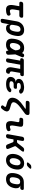

<svg xmlns="http://www.w3.org/2000/svg" viewBox="2498 -3322 1005 6040"><g transform="rotate(90 3000.0 -302.5)"><path d="M487.1 -530Q516.9 -530 529.6 -514.7Q542.3 -499.4 537.2 -469.6Q531.8 -439.8 514.1 -424.1Q496.3 -408.5 466.5 -408.5H83.9Q54.8 -408.5 42.8 -423.8Q30.8 -439.1 35.5 -468.2Q40.6 -498.7 58.3 -514.3Q76.1 -530 106.6 -530ZM392.4 -124.3Q423.8 -137.4 441.7 -129.5Q459.5 -121.5 468.9 -97.6Q479 -70.6 469.4 -49.9Q459.8 -29.2 433.5 -17.1Q397 -0.4 359.9 4.8Q322.9 10 283 10Q239.3 10 208.1 -4.4Q176.9 -18.8 159.3 -49.5Q141.8 -80.2 138.3 -127.5Q134.9 -174.8 146.3 -239.9L197 -530H329L281.3 -256.2Q267.9 -180.7 279.8 -146.1Q291.6 -111.5 326.6 -111.5Q342.4 -111.5 358.8 -114.2Q375.1 -116.8 392.4 -124.3Z M628.4 180Q594.9 180 581.7 163.7Q568.5 147.5 573.9 114L652 -328.3Q661 -380.7 685.1 -423.2Q709.2 -465.8 744.3 -496.2Q779.5 -526.6 825 -543.3Q870.5 -560 922 -560Q1026 -560 1072.7 -502.7Q1119.3 -445.4 1112.6 -348.3Q1110.3 -311.8 1103.7 -275.1Q1097 -238.5 1086.4 -202Q1058.7 -103.9 1005.1 -47Q951.5 10 867.5 10Q806.9 10 775.4 -20.1Q743.8 -50.3 745.4 -105L705.9 114Q700.5 147.5 681.2 163.7Q661.9 180 628.4 180ZM841 -104.4Q887.5 -104.4 914 -130.7Q940.6 -157 955.4 -207Q965.7 -240.8 971.6 -275.1Q977.6 -309.5 979.6 -343Q982.2 -393 965 -419.3Q947.9 -445.6 901.4 -445.6Q878.3 -445.6 858.9 -437.2Q839.4 -428.8 824.1 -412.8Q808.7 -396.8 798.5 -374.4Q788.3 -352 783 -323L762.8 -207Q753.9 -158 774.4 -131.2Q794.8 -104.4 841 -104.4Z M1702.7 -67.7Q1703.7 -36.3 1689 -18.1Q1674.3 0.2 1642.2 7.3Q1609.8 14.4 1593.2 2.5Q1576.7 -9.3 1575 -40.7L1564.6 -277.3Q1563.3 -317.3 1558 -347.4Q1552.7 -377.6 1541.7 -397.9Q1530.8 -418.2 1512.7 -428.3Q1494.6 -438.5 1467.4 -438.5Q1444.1 -438.5 1423.5 -426.5Q1402.9 -414.5 1386.2 -392.7Q1369.5 -371 1357.4 -339.7Q1345.3 -308.5 1339 -270H1207Q1218 -334 1239.4 -387Q1260.8 -440 1295.1 -478.5Q1329.4 -517 1377.2 -538.5Q1425.1 -560 1489 -560Q1550.8 -560 1589.1 -542.6Q1627.4 -525.1 1648.7 -492.7Q1670 -460.2 1678.4 -413.8Q1686.8 -367.3 1689.8 -309.3ZM1657.1 -509.3Q1669.2 -540.7 1690.1 -552.5Q1711.1 -564.4 1740.5 -557.3Q1770.9 -550.2 1779.4 -531.9Q1787.8 -513.7 1774.6 -482.3L1680.4 -257Q1656.4 -199 1631 -150Q1605.6 -101 1572.5 -65.5Q1539.4 -30 1495.1 -10Q1450.8 10 1388 10Q1321.6 10 1280.7 -10Q1239.9 -30 1219.8 -66.5Q1199.7 -103 1197.3 -154.5Q1195 -206 1207 -270H1339Q1331.7 -232.2 1332.1 -202.6Q1332.4 -173 1340.4 -152.8Q1348.3 -132.5 1365.5 -122Q1382.6 -111.5 1409.6 -111.5Q1436.8 -111.5 1458.9 -124.2Q1480.9 -136.9 1499.4 -160.3Q1518 -183.6 1534.4 -216.3Q1550.8 -249 1566.8 -289Z M2214.2 10Q2177.4 10 2152.4 -5.6Q2127.5 -21.1 2114 -46.9Q2100.6 -72.6 2097.5 -106.6Q2094.5 -140.5 2101.2 -177.3L2146.8 -436.4H2015.1L1947.9 -53.6Q1941.8 -21.1 1923.7 -5.6Q1905.6 10 1873.1 10Q1840.6 10 1827.4 -5.6Q1814.2 -21.1 1820.3 -53.6L1887.5 -436.4H1859.6Q1831.2 -436.4 1820.2 -450.6Q1809.3 -464.8 1814.7 -493.2Q1819.4 -521.6 1836.1 -535.8Q1852.9 -550 1881.3 -550H2325.4Q2355.9 -550 2367.9 -535.4Q2379.9 -520.9 2374.5 -490.4Q2369.8 -463.4 2353.8 -449.9Q2337.7 -436.4 2310.7 -436.4H2274.1L2228.9 -179Q2224 -150.2 2234 -131.5Q2243.9 -112.7 2268.1 -108.6Q2289.8 -103.4 2296.7 -94.1Q2303.6 -84.8 2300.9 -66.6Q2293.1 -24 2273.9 -7Q2254.6 10 2214.2 10Z M2918.2 -481.4Q2927.4 -465.9 2925.8 -451.1Q2924.1 -436.2 2913.8 -425.2Q2903.5 -414.2 2885.8 -407.2Q2868 -400.3 2844.3 -400.3Q2834.4 -400.3 2827.1 -403.9Q2819.8 -407.5 2813.2 -412.6Q2806.6 -417.7 2800.1 -423.9Q2793.7 -430.1 2784.8 -436Q2777.5 -443.6 2764 -447.5Q2750.6 -451.5 2731.9 -452.8Q2719.2 -453.8 2706.6 -453.8Q2694.1 -453.8 2681.4 -452.8Q2643.5 -450.5 2618.6 -435.7Q2593.7 -420.9 2589.1 -392.9Q2583.5 -366 2602.3 -349.9Q2621 -333.8 2658.2 -333.8H2731.3Q2756.9 -333.8 2767.7 -321.2Q2778.5 -308.5 2773.8 -282.2Q2768.7 -255.9 2753.7 -243.2Q2738.7 -230.6 2712.4 -230.6H2634.2Q2594.1 -230.6 2567.8 -213Q2541.5 -195.5 2536.6 -165Q2531 -134.4 2551.2 -118Q2571.4 -101.5 2611.2 -99.2Q2627.7 -98.2 2644.4 -98.2Q2661 -98.2 2677.5 -99.2Q2700.1 -100.5 2717.2 -105.5Q2734.4 -110.5 2745.9 -120.6Q2755.8 -126.5 2764.3 -133Q2772.8 -139.6 2780.8 -144.9Q2788.8 -150.1 2797.3 -153.7Q2805.8 -157.3 2816.3 -157.3Q2840 -157.3 2855.6 -150.4Q2871.1 -143.4 2877.5 -132.4Q2883.9 -121.4 2880.8 -106.5Q2877.7 -91.7 2863.4 -75.2Q2832.2 -37.2 2779.9 -16.7Q2727.5 3.7 2659.3 7Q2642.8 8 2626 8Q2609.2 8 2593 7Q2543.9 4.7 2505.4 -7.9Q2467 -20.4 2441.7 -42.1Q2416.5 -63.8 2406.1 -94Q2395.7 -124.2 2402.7 -161.9Q2412.7 -219.8 2456.4 -256.6Q2500.1 -293.4 2562.5 -296.3Q2509 -298.9 2481.9 -332.2Q2454.8 -365.6 2463.5 -413.3Q2468.8 -446.2 2488.5 -471.7Q2508.3 -497.2 2539.2 -515Q2570.2 -532.9 2611 -543.4Q2651.8 -554 2699.6 -557Q2712.3 -558 2725.2 -558Q2738.1 -558 2750.1 -557Q2813.4 -553 2856.2 -534.1Q2898.9 -515.2 2918.2 -481.4Z M3378.6 -455.1Q3294.2 -392.6 3249.9 -341.3Q3205.5 -290 3197.5 -243Q3190.9 -207.2 3210.1 -184.3Q3229.3 -161.4 3275 -147.7L3395.6 -111.4Q3446.9 -96 3469.4 -66.2Q3491.8 -36.3 3484.1 5.2Q3479.4 29.8 3464.9 57.3Q3450.3 84.8 3424.9 114.6L3403.2 140.5Q3382.9 164.5 3361.7 169.4Q3340.6 174.3 3317.6 159.8Q3294.9 145.3 3294.2 126Q3293.6 106.8 3313.9 83.5L3328.8 65.8Q3335.1 57.8 3338.4 51Q3341.8 44.2 3343.1 38.6Q3345.1 27.7 3339.5 20.3Q3333.9 12.9 3321.4 9.3L3209.7 -23.8Q3119 -50.7 3081.8 -100.7Q3044.6 -150.8 3059 -231.5Q3073.1 -311.8 3135.4 -385.1Q3197.8 -458.4 3314.8 -536.4L3382.7 -582.8Q3403.9 -596.5 3402.9 -603.7Q3401.9 -610.9 3378.4 -610.9H3202Q3172.2 -610.9 3160.2 -625.9Q3148.2 -641 3153.3 -670.8Q3158.7 -700.6 3176.1 -715.3Q3193.5 -730 3223.3 -730H3532.1Q3572.6 -730 3588.1 -710.8Q3603.6 -691.6 3596.5 -651.1Q3593.1 -631.2 3583.1 -614.8Q3573.2 -598.5 3555 -585.7Z M3936 -256.2Q3922.6 -180.7 3929.6 -146.1Q3936.6 -111.5 3971.3 -111.5Q3983.4 -111.5 3996.7 -114.5Q4010 -117.4 4025.6 -124.3Q4056.7 -137.7 4074.9 -129.6Q4093 -121.5 4102.1 -97.6Q4112.2 -70.6 4102.6 -50.1Q4093 -29.5 4066.7 -17.1Q4032.4 -1 3998.4 4.5Q3964.3 10 3927.7 10Q3884.3 10 3854.4 -3.4Q3824.6 -16.7 3808.7 -46Q3792.8 -75.3 3790.5 -121.6Q3788.2 -167.8 3799.6 -232.9L3821.9 -357.6Q3827.3 -384.6 3816 -398.1Q3804.7 -411.6 3777.7 -411.6H3734.5Q3704.7 -411.6 3692.7 -426.3Q3680.7 -441 3685.8 -470.8Q3691.2 -500.6 3708.1 -515.3Q3725 -530 3754.8 -530H3876Q3931 -530 3953.1 -503.1Q3975.2 -476.3 3965.1 -422Z M4257.8 10Q4225.3 10 4211.6 -6.3Q4197.9 -22.5 4203.3 -56L4281.3 -494Q4286.7 -527.5 4306 -543.7Q4325.3 -560 4358.8 -560Q4391.3 -560 4405 -543.7Q4418.7 -527.5 4413.3 -494L4384.9 -336.3H4444.7Q4456.8 -336.3 4466.4 -341.4Q4475.9 -346.4 4483.9 -356.5L4610.2 -517.3Q4626.4 -539 4646.8 -549.5Q4667.3 -560 4692.3 -560Q4741.7 -560 4749.9 -539.1Q4758 -518.3 4725.3 -475.3L4588.1 -303.3Q4580.1 -293.2 4578.6 -282.9Q4577.1 -272.7 4581.1 -262.6L4658.4 -77Q4675.9 -33.3 4659.8 -11.7Q4643.7 10 4592.3 10Q4567.6 10 4550.5 -0.9Q4533.5 -11.7 4525.1 -33.7L4456.2 -204.2Q4452.2 -214.3 4444.5 -219.5Q4436.8 -224.7 4424.7 -224.7H4365.3L4335.3 -56Q4329.9 -22.5 4310.6 -6.3Q4291.3 10 4257.8 10Z M5018 10Q4957.2 10 4916.2 -12.6Q4875.3 -35.1 4852.5 -74.2Q4829.8 -113.2 4824.4 -165Q4819 -216.8 4829.3 -275.3Q4839.6 -333.8 4863.5 -385.4Q4887.4 -437.1 4923.8 -476Q4960.3 -514.9 5009.2 -537.4Q5058.2 -560 5119 -560Q5180.1 -560 5221.1 -537.4Q5262 -514.9 5284.8 -476.3Q5307.5 -437.8 5312.9 -386.1Q5318.3 -334.5 5307.3 -275.3Q5297 -216.8 5273.3 -165Q5249.6 -113.2 5213 -74.2Q5176.4 -35.1 5127.6 -12.6Q5078.8 10 5018 10ZM5038.2 -104.5Q5065.5 -104.5 5088.2 -118Q5111 -131.4 5128.1 -154.5Q5145.3 -177.5 5157.3 -208.8Q5169.4 -240 5175.3 -275.3Q5181.9 -311.3 5181.1 -342.2Q5180.3 -373.2 5171.4 -395.9Q5162.6 -418.6 5144.5 -432Q5126.4 -445.5 5098.8 -445.5Q5071.2 -445.5 5048.5 -432Q5025.7 -418.6 5008.6 -395.5Q4991.4 -372.5 4979.5 -341.4Q4967.6 -310.3 4961 -275Q4955.4 -239.7 4956.2 -208.6Q4957 -177.5 4966.2 -154.5Q4975.4 -131.4 4993.2 -118Q5010.9 -104.5 5038.2 -104.5ZM5222.4 -679.1Q5204.8 -660.5 5184.9 -652.8Q5164.9 -645 5141.9 -645Q5096.6 -645 5090.8 -662.3Q5085.1 -679.5 5118.9 -716L5149.2 -748.9Q5170.3 -771.3 5190.6 -778.1Q5210.9 -785 5237.7 -785Q5283.6 -785 5288.8 -767.4Q5294 -749.9 5258.9 -715.5Z M5813.8 -437.9Q5863.9 -427.4 5885.6 -388.3Q5907.3 -349.2 5902.3 -291Q5900.3 -270 5897 -249Q5893.6 -228 5887.1 -207Q5860.1 -109.5 5791.5 -49.8Q5722.9 10 5617.1 10Q5564.2 10 5526.2 -5.7Q5488.2 -21.4 5464.6 -49.6Q5441 -77.8 5430.9 -118.2Q5420.9 -158.6 5423.9 -207Q5425.9 -238.5 5431.3 -270Q5436.8 -301.5 5446.1 -333Q5474.5 -430.8 5542.4 -490.4Q5610.3 -550 5716.1 -550H5908.8Q5937.2 -550 5948.3 -536.3Q5959.4 -522.7 5954.7 -494.3Q5950 -465.9 5933.8 -451.9Q5917.6 -437.9 5889.2 -437.9ZM5637.4 -105Q5661.5 -105 5680.1 -111.9Q5698.8 -118.8 5712.9 -132Q5727.1 -145.1 5737.6 -163.9Q5748.2 -182.6 5755.1 -207Q5764.4 -238.5 5769.8 -270Q5775.3 -301.5 5777.3 -333Q5780.6 -388.8 5762.1 -411.9Q5743.7 -435 5695.8 -435Q5647.9 -435 5620.1 -408.4Q5592.3 -381.8 5578.1 -333Q5568.8 -301.5 5563.4 -270Q5557.9 -238.5 5555.9 -207Q5553.3 -158.2 5571.4 -131.6Q5589.5 -105 5637.4 -105Z"/></g></svg>

Font: Maple Mono
Style: Italic
Weight: 400
Italic angle: -10°
Monospace: yes
Designer: subframe7536
Version: Version 7.300